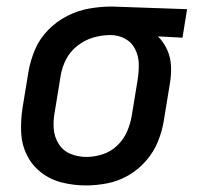

<svg xmlns="http://www.w3.org/2000/svg" viewBox="-20 -558 616 586"><path d="M242 8Q274 8 307.5 1.5Q341 -5 371.5 -22.5Q402 -40 425.5 -67Q449 -94 462 -126Q475 -158 480 -190L498 -300Q503 -327 502 -354.5Q501 -382 490.5 -405.5Q480 -429 462 -447L537 -443L551 -530L322 -538H321Q287 -538 252.5 -532Q218 -526 185.5 -509.5Q153 -493 127 -466.5Q101 -440 87 -407Q73 -374 67 -340L49 -230Q43 -192 44.5 -155Q46 -118 61.5 -86Q77 -54 105 -32Q133 -10 169 -1Q205 8 242 8ZM244 -79Q218 -79 195 -88.5Q172 -98 159 -119Q146 -140 144 -165Q142 -190 147 -216L165 -326Q169 -352 181.5 -376.5Q194 -401 216.5 -418.5Q239 -436 265 -443.5Q291 -451 317 -451Q341 -451 361.5 -440Q382 -429 392.5 -408Q403 -387 403.5 -363Q404 -339 400 -314L382 -204Q378 -180 367.5 -156Q357 -132 337.5 -113.5Q318 -95 293 -87Q268 -79 244 -79Z"/></svg>

Font: Iosevka Sparkle Medium
Style: Italic
Weight: 500
Italic angle: -9°
Designer: Belleve Invis
Foundry: Belleve Invis
Version: Version 4.5.0; ttfautohint (v1.8.3)